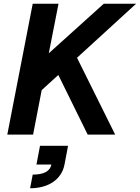

<svg xmlns="http://www.w3.org/2000/svg" viewBox="-20 -720 748 1027"><path d="M19 0H157L203 -238L292 -319L449 0H596L392 -411L708 -700H535L241 -435L293 -700H155ZM155 214 141 287C240 287 310 239 325 160L344 60H194L175 160H255C248 196 214 214 155 214Z"/></svg>

Font: Uncut Sans
Style: Bold Italic
Weight: 700
Italic angle: -11°
Designer: Kasper Nordkvist
Foundry: UNCUT.wtf
Version: Version 1.304;Glyphs 3.2 (3246)